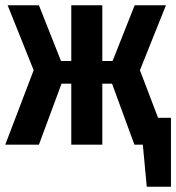

<svg xmlns="http://www.w3.org/2000/svg" viewBox="-24 -550 670 730"><path d="M577 -102H626V160H534L519 0H487L402 -232H365V0H247V-232H210L124 0H-4L104 -283L5 -530H124L208 -318H247V-530H365V-318H404L488 -530H607L508 -283Z"/></svg>

Font: Fira Sans Extra Condensed SemiBold
Style: Regular
Weight: 600
Width: 1
Designer: Carrois Corporate & Edenspiekermann AG
Foundry: Carrois Corporate GbR & Edenspiekermann AG
Version: Version 4.203